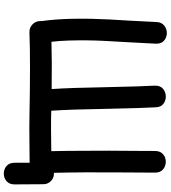

<svg xmlns="http://www.w3.org/2000/svg" viewBox="36 -796 899 1011"><g transform="rotate(90 485.5 -290.5)"><path d="M837 82Q837 110 854 124.5Q871 139 894 139Q917 139 934 124.5Q951 110 951 82Q951 -7 950 -69Q950 -93 933 -109.5Q916 -126 892 -125H890Q888 -205 887.5 -293.5Q887 -382 888 -494Q889 -605 889 -657Q889 -685 872 -699.5Q855 -714 832 -714Q809 -714 792 -699.5Q775 -685 775 -657Q775 -613 774.5 -549.5Q774 -486 773.5 -416Q773 -346 774 -284Q774 -193 776 -111Q636 -109 600 -110L563 -111Q556 -215 553 -406Q549 -597 545 -661Q544 -689 526 -702Q508 -715 485.5 -714Q463 -713 446.5 -698.5Q430 -684 431 -655Q435 -590 439 -402Q442 -214 449 -113Q302 -115 200 -112Q195 -154 193.5 -202.5Q192 -251 192.5 -298Q193 -345 195 -384Q198 -442 203 -528Q207 -606 210 -661Q211 -690 194.5 -704.5Q178 -719 155.5 -719.5Q133 -720 115 -706Q97 -692 96 -665Q93 -605 89 -528Q85 -465 82.5 -417.5Q80 -370 79 -323.5Q78 -277 79 -219Q81 -132 91 -60V-50Q92 -27 109.5 -11Q127 5 151 4Q292 -2 598 4Q647 5 723 4Q804 3 837 3V82Z"/></g></svg>

Font: Balsamiq Sans
Style: Bold
Weight: 700
Designer: Michael Angeles
Foundry: Balsamiq SRL
Version: Version 1.020; ttfautohint (v1.8.4.7-5d5b);gftools[0.9.26]